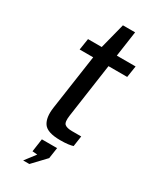

<svg xmlns="http://www.w3.org/2000/svg" viewBox="-215 -733 809 983"><g transform="rotate(30 189.0 -241.0)"><path d="M219 2.5Q142 2.5 119.5 -30Q97 -62.5 106 -125L153 -449.5H73L83.5 -517H164.5L203 -667.5H275L253.5 -517.5H364.5L354 -449.5H243.5L198 -131.5Q192 -90 204.5 -79Q217 -68 248.5 -68H302.5L293.5 -6Q283.5 -2.5 265 0Q246.5 2.5 219 2.5ZM106.5 187 154 125 124.5 122.5 135.5 45.5H225.5L216 110L143 187Z"/></g></svg>

Font: Public Sans
Style: Italic
Weight: 400
Italic angle: -8°
Designer: The Public Sans project authors (U.S. Web Design System). Libre Franklin designed by Pablo Impallari and Rodrigo Fuenzal
Version: Version 1.008; ttfautohint (v1.8.1) -l 8 -r 50 -G 200 -x 14 